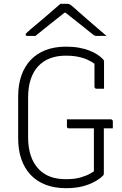

<svg xmlns="http://www.w3.org/2000/svg" viewBox="-20 -964 640 1004"><path d="M330 -340H559Q563 -340 565 -338.5Q567 -337 568.5 -335Q570 -333 570 -329V-293H341Q338 -293 336 -293.5Q334 -294 332.5 -295.5Q331 -297 330.5 -299Q330 -301 330 -304Q330 -314 330 -322Q330 -330 330 -340ZM325 -720Q363 -720 393 -714.5Q423 -709 446.5 -700Q470 -691 488.5 -679Q507 -667 520 -653Q522 -651 523 -648Q524 -645 524 -643Q524 -620 524 -595.5Q524 -571 524 -547.5Q524 -524 524 -500Q514 -500 504.5 -500Q495 -500 485 -500Q480 -500 477 -503Q474 -506 474 -511Q474 -537 474 -562.5Q474 -588 474 -613.5Q474 -639 474 -664L497 -613Q460 -645 419.5 -659Q379 -673 325 -673Q278 -673 241.5 -659Q205 -645 179.5 -617.5Q154 -590 140.5 -549Q127 -508 127 -454V-246Q127 -191 141.5 -148.5Q156 -106 185 -77Q210 -52 244.5 -39.5Q279 -27 325 -27Q372 -27 404.5 -37Q437 -47 454 -57.5Q471 -68 471 -68Q471 -109 471 -151Q471 -193 471 -235.5Q471 -278 471 -318H527L523 -307Q523 -247 523 -182.5Q523 -118 523 -58Q523 -55 522.5 -52Q522 -49 518 -45Q502 -29 475 -14Q448 1 411 10.5Q374 20 325 20Q265 20 218.5 2Q172 -16 140 -50Q108 -84 91.5 -132Q75 -180 75 -241V-459Q75 -520 91.5 -568Q108 -616 140 -650Q172 -684 218.5 -702Q265 -720 325 -720ZM296 -944Q302 -944 308 -944Q314 -944 320 -944Q326 -944 332 -944Q340 -944 346 -940.5Q352 -937 368 -923Q376 -916 395.5 -898.5Q415 -881 440 -859.5Q465 -838 490.5 -816Q516 -794 537 -776Q525 -777 514.5 -776.5Q504 -776 492 -776Q481 -776 476 -777.5Q471 -779 463 -786Q446 -800 402.5 -834.5Q359 -869 298 -917L352 -898Q336 -898 320 -898Q304 -898 288 -898L342 -917Q281 -869 239 -835.5Q197 -802 165 -776H126Q121 -776 118.5 -777Q116 -778 115 -779.5Q114 -781 114 -783Q114 -787 118.5 -791.5Q123 -796 139 -810Q152 -821 173.5 -839Q195 -857 219 -877.5Q243 -898 263.5 -916Q284 -934 296 -944Z"/></svg>

Font: Recursive Monospace Light
Style: Regular
Weight: 300
Version: Version 1.047